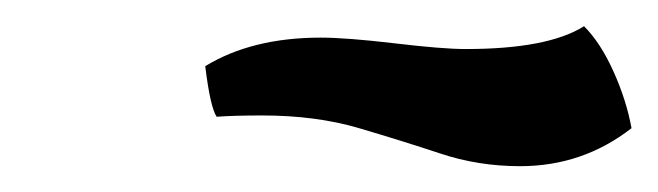

<svg xmlns="http://www.w3.org/2000/svg" viewBox="-20 -320 507 148"><path d="M138.2 -269Q174.3 -291 227.1 -291Q247.1 -291 284.2 -286.6Q321.3 -282.2 338.9 -282.2Q402.3 -282.2 430.2 -299.8Q442.9 -287.1 452.9 -264.9Q462.9 -242.7 466.8 -221.2Q429.2 -191.9 380.9 -191.9Q348.6 -191.9 319.3 -201.7Q290 -211.4 256.8 -221.2Q223.6 -231 182.1 -231Q160.2 -231 147 -230Q142.1 -237.3 138.2 -269Z"/></svg>

Font: Kaushan Script
Style: Regular
Weight: 400
Designer: Pablo Impallari
Foundry: Pablo Impallari
Version: Version 1.002